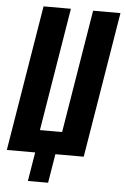

<svg xmlns="http://www.w3.org/2000/svg" viewBox="-59 -777 627 965"><g transform="rotate(5 254.5 -294.5)"><path d="M119 146 143 0H0L121 -735H259L157 -114H269L371 -735H509L388 0H245L221 146Z"/></g></svg>

Font: Iosevka Heavy
Style: Italic
Weight: 900
Italic angle: -9°
Monospace: yes
Designer: Belleve Invis
Foundry: Belleve Invis
Version: Version 32.5.0; ttfautohint (v1.8.4)